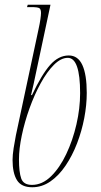

<svg xmlns="http://www.w3.org/2000/svg" viewBox="-20 -780 424 810"><path d="M116 10Q70 10 51.5 -20Q33 -50 33 -105Q33 -126 37.5 -155Q42 -184 47 -209L142 -654Q148 -681 150.5 -699Q153 -717 153 -725Q153 -741 146 -745.5Q139 -750 112 -750H94L97 -760H193L134 -483Q128 -455 122 -426.5Q116 -398 111 -379H115Q156 -466 191.5 -506Q227 -546 270 -546Q309 -546 327.5 -505.5Q346 -465 346 -388Q346 -337 335.5 -282Q325 -227 305 -175Q285 -123 256.5 -81Q228 -39 192.5 -14.5Q157 10 116 10ZM115 0Q158 0 195 -36Q232 -72 259.5 -130Q287 -188 302.5 -255.5Q318 -323 318 -387Q318 -536 266 -536Q237 -536 207.5 -506.5Q178 -477 151.5 -428.5Q125 -380 104.5 -323Q84 -266 72 -209Q60 -152 60 -107Q60 -54 69.5 -27Q79 0 115 0Z"/></svg>

Font: Noto Serif Display ExtraCondensed Thin
Style: Italic
Weight: 100
Width: 2
Italic angle: -12°
Designer: Monotype Design Team
Foundry: Monotype Imaging Inc.
Version: Version 2.009